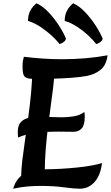

<svg xmlns="http://www.w3.org/2000/svg" viewBox="-20 -1135 674 1167"><path d="M112 -41Q111 -47 110 -54.5Q109 -62 109 -69Q109 -105 115.5 -160Q122 -215 132 -282.5Q142 -350 152 -424Q162 -498 169 -571.5Q176 -645 176 -712L306 -717Q308 -709 308.5 -700.5Q309 -692 309 -683Q309 -650 303 -602.5Q297 -555 289 -496Q281 -437 272.5 -369.5Q264 -302 258 -229.5Q252 -157 252 -83Q252 -80 252 -76.5Q252 -73 252 -70ZM60 12Q63 0 72 -19.5Q81 -39 100.5 -59Q120 -79 154 -92.5Q188 -106 241 -106Q296 -106 349 -109Q402 -112 450 -117Q498 -122 536.5 -129Q575 -136 600 -144Q591 -69 554.5 -28.5Q518 12 465 12Q431 12 368.5 3.5Q306 -5 227 -5Q188 -5 146 -1.5Q104 2 60 12ZM90 -299Q89 -307 88.5 -315.5Q88 -324 88 -332Q88 -372 106 -392Q124 -412 154.5 -418.5Q185 -425 222 -425Q239 -425 264.5 -424.5Q290 -424 315.5 -423Q341 -422 358 -422Q396 -422 432 -428.5Q468 -435 493 -455Q494 -448 494.5 -440.5Q495 -433 495 -425Q495 -374 476.5 -354Q458 -334 427 -334Q400 -334 376.5 -334.5Q353 -335 331 -335Q296 -335 255.5 -333.5Q215 -332 173 -324.5Q131 -317 90 -299ZM195 -655Q160 -655 143.5 -661Q127 -667 122 -683.5Q117 -700 117 -731Q117 -751 119.5 -766Q122 -781 125 -790Q181 -783 240 -779Q299 -775 357 -775Q430 -775 500.5 -781Q571 -787 634 -799Q626 -738 590.5 -710Q555 -682 506 -673Q467 -666 411.5 -662Q356 -658 298.5 -656.5Q241 -655 195 -655ZM604 -900Q602 -889 590.5 -880Q579 -871 565 -867Q546 -892 516 -920Q486 -948 449.5 -972Q413 -996 373 -1008Q374 -1042 384 -1063.5Q394 -1085 406 -1097.5Q418 -1110 425 -1115Q461 -1099 496.5 -1062Q532 -1025 560.5 -981Q589 -937 604 -900ZM381 -900Q379 -889 367.5 -880Q356 -871 342 -867Q323 -892 293 -919.5Q263 -947 226 -971.5Q189 -996 150 -1008Q151 -1042 161 -1063.5Q171 -1085 183 -1097.5Q195 -1110 202 -1115Q238 -1099 273.5 -1062Q309 -1025 337.5 -981Q366 -937 381 -900Z"/></svg>

Font: Merienda
Style: Bold
Weight: 700
Designer: Eduardo Rodriguez Tunni
Foundry: Eduardo Rodriguez Tunni
Version: Version 2.001